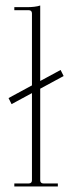

<svg xmlns="http://www.w3.org/2000/svg" viewBox="-20 -677 262 697"><path d="M32 0V-11H84Q96 -11 96 -23V-339L22 -299L11 -321L96 -367V-628Q96 -640 84 -640H32V-651H77Q108 -651 126 -657V-383L200 -423L211 -401L126 -355V-23Q126 -11 138 -11H190V0Z"/></svg>

Font: Arapey Thin-Display
Style: Regular
Weight: 100
Designer: Eduardo Rodriguez Tunni
Foundry: Eduardo Rodriguez Tunni
Version: Version 4.000